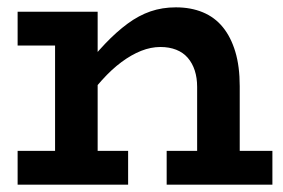

<svg xmlns="http://www.w3.org/2000/svg" viewBox="-20 -503 772 523"><path d="M517 0V-266Q517 -291 510.5 -311Q504 -331 491.5 -345.5Q479 -360 460 -367.5Q441 -375 417 -375Q391 -375 364.5 -364.5Q338 -354 311 -334Q284 -314 257.5 -284.5Q231 -255 204 -218V-310Q236 -352 266.5 -384Q297 -416 327.5 -438.5Q358 -461 390 -472Q422 -483 459 -483Q500 -483 532.5 -469.5Q565 -456 587 -429Q609 -402 621 -362Q633 -322 633 -268V0ZM28 0V-92H329V0ZM130 0V-471H246V0ZM28 -379V-471H220V-379ZM434 0V-92H722V0Z"/></svg>

Font: BioRhyme SemiBold
Style: Regular
Weight: 600
Designer: Aoife Mooney
Foundry: Aoife Mooney Type
Version: Version 1.600;gftools[0.9.33]